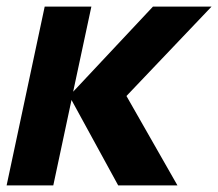

<svg xmlns="http://www.w3.org/2000/svg" viewBox="-35 -560 659 580"><path d="M-15 0 100 -540H241L186 -283L427 -540H604L347 -270L501 0H322L181 -258L126 0Z"/></svg>

Font: Geist Mono Black
Style: Italic
Weight: 900
Italic angle: -12°
Monospace: yes
Designer: Basement.studio, Andrés Briganti, Mateo Zaragoza
Foundry: Basement.studio, Vercel, Andrés Briganti, Guido Ferreyra, Mateo Zaragoza
Version: Version 1.500; ttfautohint (v1.8.4.7-5d5b)